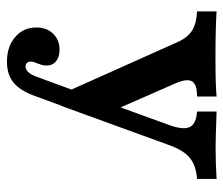

<svg xmlns="http://www.w3.org/2000/svg" viewBox="-66 -391 655 563"><g transform="rotate(90 261.5 -109.5)"><path d="M13.4 -359.8V-417.1Q61.9 -413.8 149.3 -413.8Q232.2 -413.8 263 -417.1V-359.8Q238.3 -359.8 226.8 -353.1Q215.3 -346.5 215.2 -331.7Q215.1 -316.9 226.1 -292.6L309.7 -102L281.8 -99.6L346 -276.2Q356.5 -304.6 356 -322.4Q355.5 -340.2 343.6 -349.1Q331.8 -358.1 307.1 -359.8V-417.1Q387.2 -414.2 410.2 -414.2Q457.1 -414.2 504.7 -417.1V-359.8Q465.8 -357.2 443.2 -338.7Q420.6 -320.3 406 -279.3L290.5 38.2H255.9L104 -301.4Q90.6 -332 69.9 -345Q49.2 -358.1 13.4 -359.8ZM60.6 111.4Q60.6 80.9 78.9 62.2Q97.1 43.4 126 43.4Q147.4 43.4 159.8 53.8Q172.2 64.1 172.2 82.3Q172.2 89.5 170.2 95.9Q168.2 102.4 165.8 108.5Q163.8 113 162.2 117.9Q160.6 122.8 160.6 127.2Q160.6 134.6 164.4 138.8Q168.2 143 175 143Q183.8 143 191.1 135.4Q198.4 127.7 203.8 113.8L256.8 -30.2L307.8 -10.7L260.1 119.4Q249.6 147.1 236.1 164.1Q222.6 181 204.4 189.3Q186.2 197.6 161.1 197.6Q116.3 197.6 88.4 173.4Q60.6 149.3 60.6 111.4Z"/></g></svg>

Font: Playfair Micro SmCond SmLight
Style: Regular
Weight: 360
Width: 4
Designer: Claus Eggers Sørensen
Foundry: Claus Eggers Sørensen
Version: Version 2.100;Glyphs 3.2 (3219)